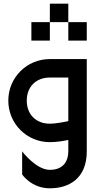

<svg xmlns="http://www.w3.org/2000/svg" viewBox="-20 -820 540 1040"><path d="M250 200C350 200 450 150 450 0V-500H250C125 -500 25 -400 25 -275C25 -150 125 -50 250 -50C286 -50 322 -56 350 -62V0C350 50 325 100 250 100C175 100 100 0 100 0V125C100 125 150 200 250 200ZM125 -275C125 -350 175 -400 250 -400H350V-164C318 -157 277 -150 250 -150C175 -150 125 -200 125 -275ZM150 -600H250V-700H150ZM250 -700H350V-800H250ZM350 -600H450V-700H350Z"/></svg>

Font: LS-VG5000
Style: Regular
Weight: 400
Designer: Justin Bihan, 2021
Foundry: Justin Bihan, 2021
Version: Version 1.000;Glyphs 3.1.2 (3151)